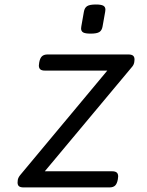

<svg xmlns="http://www.w3.org/2000/svg" viewBox="-20 -817 640 837"><path d="M439.5 -774.9Q439.5 -772.5 438.5 -765.6L427.2 -702.1Q424.3 -684.6 413.3 -677.5Q402.3 -670.4 375.5 -670.4Q352.1 -670.4 342.8 -675.5Q333.5 -680.7 333.5 -692.9Q333.5 -695.3 334.5 -702.1L345.7 -765.6Q348.6 -783.2 359.9 -790.3Q371.1 -797.4 397.9 -797.4Q420.9 -797.4 430.2 -792.2Q439.5 -787.1 439.5 -774.9ZM56.6 -21.5Q56.6 -28.8 57.6 -33.2Q59.6 -43.5 68.4 -54.2L447.8 -509.3H175.3Q162.1 -509.3 155.8 -514.6Q149.4 -520 149.4 -531.7Q149.4 -537.1 150.9 -544.4Q154.3 -563.5 162.8 -571.5Q171.4 -579.6 188 -579.6H539.6Q553.2 -579.6 559.8 -574.5Q566.4 -569.3 566.4 -557.6Q566.4 -550.8 565.4 -546.4Q563.5 -535.2 557.1 -527.3L175.3 -70.3H469.2Q482.4 -70.3 488.8 -64.9Q495.1 -59.6 495.1 -47.9Q495.1 -42.5 493.7 -35.2Q490.2 -16.1 481.9 -8.1Q473.6 0 457 0H83Q69.3 0 63 -4.9Q56.6 -9.8 56.6 -21.5Z"/></svg>

Font: Courier Prime Sans
Style: Italic
Weight: 400
Italic angle: -10°
Designer: Alan Dague-Greene
Foundry: Quote-Unquote Apps
Version: Version 3.020